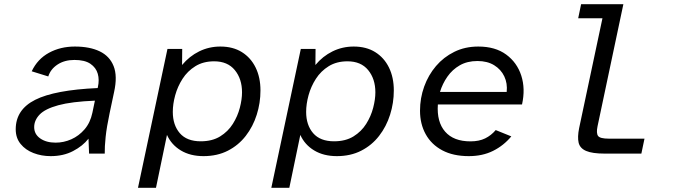

<svg xmlns="http://www.w3.org/2000/svg" viewBox="-20 -728 3200 910"><path d="M220.2 12Q176.5 12 138.8 -2.6Q101 -17.1 77.8 -45.6Q54.5 -74 54.5 -115.3Q54.5 -208.5 147 -255Q239.4 -301.5 442.9 -310.7L443.9 -315.4Q451.6 -349.3 443.4 -378.4Q435.2 -407.4 408.4 -425.7Q381.7 -443.9 332.6 -443.9Q285.8 -443.9 252.7 -422.1Q219.6 -400.3 208.8 -365.7L130.3 -390.1Q157.9 -448.4 212.2 -477.9Q266.5 -507.4 334.8 -507.4Q405.2 -507.4 452.5 -484.7Q499.7 -462 518.5 -414.7Q537.4 -367.3 520.8 -292L499.5 -191.5Q485.7 -126.3 480.7 -79.1Q475.8 -31.9 476.4 0H402.2L399.4 -70.7Q372.4 -36.1 326.4 -12.1Q280.4 12 220.2 12ZM243.7 -51.9Q281.9 -51.9 317.9 -67.8Q353.8 -83.7 380.9 -115.1Q407.9 -146.5 417.8 -193.3L429.8 -250.9Q319.2 -246.4 256.3 -229.2Q193.5 -212 167.7 -184.9Q142 -157.8 142 -125.5Q142 -92 170.5 -72Q199.1 -51.9 243.7 -51.9Z M634 162 773.7 -496H843.6L842.9 -419.9Q877.6 -461.7 924.1 -484.5Q970.6 -507.4 1024.4 -507.4Q1084 -507.4 1126.2 -481.1Q1168.5 -454.8 1191.5 -408Q1214.5 -361.1 1214.5 -299.3Q1214.5 -240 1196.8 -184.2Q1179.2 -128.4 1144.8 -84Q1110.5 -39.6 1060.1 -13.8Q1009.8 12 944.6 12Q881.8 12 837 -15Q792.2 -42.1 771.4 -88.6L719.3 162ZM931.4 -58.3Q985.8 -58.3 1023.4 -81.5Q1061 -104.8 1083.6 -140.9Q1106.3 -177 1116.7 -217.1Q1127.1 -257.3 1127.1 -290.3Q1127.1 -354.1 1092.9 -395.8Q1058.8 -437.4 994.8 -437.4Q943.4 -437.4 906.1 -414.3Q868.7 -391.1 845.2 -354.5Q821.7 -317.9 810.3 -276.2Q799 -234.6 799 -197.7Q799 -135.3 832.2 -96.8Q865.5 -58.3 931.4 -58.3Z M1266 162 1405.7 -496H1475.6L1474.9 -419.9Q1509.6 -461.7 1556.1 -484.5Q1602.6 -507.4 1656.4 -507.4Q1716 -507.4 1758.2 -481.1Q1800.5 -454.8 1823.5 -408Q1846.5 -361.1 1846.5 -299.3Q1846.5 -240 1828.8 -184.2Q1811.2 -128.4 1776.8 -84Q1742.5 -39.6 1692.1 -13.8Q1641.8 12 1576.6 12Q1513.8 12 1469 -15Q1424.2 -42.1 1403.4 -88.6L1351.3 162ZM1563.4 -58.3Q1617.8 -58.3 1655.4 -81.5Q1693 -104.8 1715.6 -140.9Q1738.3 -177 1748.7 -217.1Q1759.1 -257.3 1759.1 -290.3Q1759.1 -354.1 1724.9 -395.8Q1690.8 -437.4 1626.8 -437.4Q1575.4 -437.4 1538.1 -414.3Q1500.7 -391.1 1477.2 -354.5Q1453.7 -317.9 1442.3 -276.2Q1431 -234.6 1431 -197.7Q1431 -135.3 1464.2 -96.8Q1497.5 -58.3 1563.4 -58.3Z M2202 12Q2127.7 12 2076.1 -15.6Q2024.5 -43.2 1997.6 -91.9Q1970.7 -140.6 1970.7 -203.2Q1970.7 -262.9 1990.4 -317.6Q2010.2 -372.4 2046.4 -414.9Q2082.6 -457.4 2133.4 -482.4Q2184.1 -507.4 2246.8 -507.4Q2327.4 -507.4 2379 -469.5Q2430.7 -431.6 2450.7 -369.4Q2470.7 -307.2 2454.2 -233H2055.3Q2049.5 -150.2 2089.7 -104.1Q2129.8 -58 2209.8 -58Q2250.7 -58 2279.4 -72.1Q2308.1 -86.2 2329.5 -111.5L2403.4 -81.6Q2367.2 -38 2317.1 -13Q2267 12 2202 12ZM2065.4 -292.4H2381.5Q2385.8 -333 2370.1 -366Q2354.5 -398.9 2322.1 -418.9Q2289.6 -438.8 2243 -438.8Q2194.6 -438.8 2159.1 -418.4Q2123.7 -398 2100.5 -364.7Q2077.3 -331.5 2065.4 -292.4Z M2845.5 0Q2787.7 0 2758.3 -12.5Q2728.9 -25 2722.5 -51.5Q2716.2 -78 2724.9 -121.1L2835.4 -641.5H2720.4L2734.2 -708H2934.5L2812.1 -129.6Q2805.3 -96.8 2814.5 -83.8Q2823.7 -70.8 2866.2 -70.8H3034.6L3019.8 0Z"/></svg>

Font: Atkinson Hyperlegible Mono ExtraLight
Style: Italic
Weight: 200
Italic angle: -12°
Monospace: yes
Designer: Elliott Scott, Megan Eiswerth, Linus Boman, Theodore Petrosky, Letters from Sweden
Foundry: Applied Design Works, Letters from Sweden
Version: Version 2.001